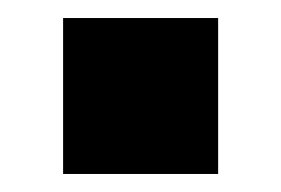

<svg xmlns="http://www.w3.org/2000/svg" viewBox="-20 -193 312 213"><path d="M50 0V-173H222V0Z"/></svg>

Font: BDO Grotesk Black
Style: Regular
Weight: 900
Designer: Deni Anggara
Foundry: Lokal Container
Version: Version 2.000